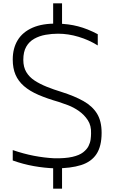

<svg xmlns="http://www.w3.org/2000/svg" viewBox="-20 -994 679 1145"><path d="M309 10Q246 8 181.5 -3.5Q117 -15 56 -37V-99Q120 -77 182 -65Q244 -53 305 -50Q370 -49 411.5 -58.5Q453 -68 475.5 -85.5Q498 -103 508 -123Q518 -143 520.5 -163Q523 -183 523 -198Q525 -245 503.5 -277.5Q482 -310 450.5 -332Q419 -354 386 -366.5Q353 -379 331 -386Q261 -406 209 -428.5Q157 -451 123 -480.5Q89 -510 72.5 -548.5Q56 -587 56 -639Q56 -706 85.5 -754.5Q115 -803 174.5 -829Q234 -855 322 -853Q388 -852 445.5 -837Q503 -822 563 -790V-723Q510 -756 448.5 -774.5Q387 -793 326 -793Q289 -793 252 -786.5Q215 -780 184.5 -763Q154 -746 136.5 -715.5Q119 -685 119 -637Q119 -594 137 -564Q155 -534 186.5 -513.5Q218 -493 259 -476.5Q300 -460 346 -446Q425 -421 478 -391Q531 -361 558.5 -316.5Q586 -272 586 -202Q586 -122 555.5 -75.5Q525 -29 463.5 -9.5Q402 10 309 10ZM297 131V-14H350V131ZM297 -829V-974H350V-829Z"/></svg>

Font: Matangi
Style: Regular
Weight: 400
Designer: Prashant Pant
Foundry: The Graphic Ant
Version: Version 3.002